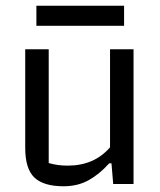

<svg xmlns="http://www.w3.org/2000/svg" viewBox="-20 -642 560 670"><path d="M107 -622H413V-552H107ZM68 -126V-470H150V-73Q181 -64 216 -64Q309 -64 364 -128V-470H446V0H375L369 -72H361Q327 -34 289 -13Q251 8 202 8Q132 8 100 -22.5Q68 -53 68 -126Z"/></svg>

Font: Athiti Medium
Style: Regular
Weight: 500
Designer: CadsonDemak Team
Foundry: CadsonDemak
Version: Version 1.033